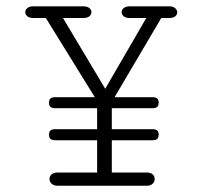

<svg xmlns="http://www.w3.org/2000/svg" viewBox="-20 -592 645 612"><path d="M466.8 -282.2H345.2L494.1 -534.7H521C537.1 -534.7 544.9 -543.5 544.9 -552.7C544.9 -562 536.6 -571.8 520 -571.8H392.6C376.5 -571.8 367.7 -562.5 367.7 -553.2C367.7 -543.9 376 -534.7 392.1 -534.7H446.3L315.4 -309.1L180.7 -534.7H247.1C263.2 -534.7 271.5 -543.9 271.5 -553.2C271.5 -562.5 263.2 -571.8 246.6 -571.8H85.4C69.3 -571.8 60.5 -562.5 60.5 -553.2C60.5 -543.9 68.8 -534.7 85 -534.7H126L282.2 -282.2H155.3C139.2 -282.2 136.2 -273.4 136.2 -264.6C136.2 -255.9 139.2 -247.1 155.3 -247.1H289.6V-180.2H155.3C139.2 -180.2 136.2 -171.4 136.2 -162.6C136.2 -153.8 139.2 -145 155.3 -145H289.6V-42H162.1C146 -42 137.7 -31.7 137.7 -21.5C137.7 -10.7 146.5 0 163.1 0H448.7C464.8 0 473.1 -10.7 473.1 -21.5C473.1 -31.7 465.3 -42 449.7 -42H336.4V-145H466.8C482.9 -145 485.8 -153.8 485.8 -162.6C485.8 -171.4 482.9 -180.2 466.8 -180.2H336.4V-247.1H466.8C482.9 -247.1 485.8 -255.9 485.8 -264.6C485.8 -273.4 482.9 -282.2 466.8 -282.2Z"/></svg>

Font: Cutive Mono
Style: Regular
Weight: 400
Monospace: yes
Designer: Vernon Adams
Foundry: Vernon Adams
Version: Version 1.002